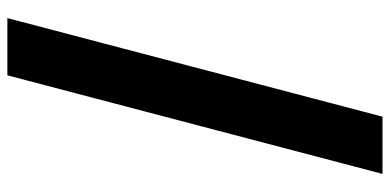

<svg xmlns="http://www.w3.org/2000/svg" viewBox="-288 -552 1056 520"><g transform="rotate(90 240.0 -292.0)"><path d="M451 -800H296L29 216H184Z"/></g></svg>

Font: Noto Sans Sinhala UI Condensed Black
Style: Regular
Weight: 900
Width: 3
Designer: Jelle Bosma - Monotype Design Team
Foundry: Monotype Imaging Inc.
Version: Version 2.006